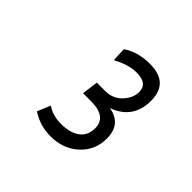

<svg xmlns="http://www.w3.org/2000/svg" viewBox="-105 -770 592 592"><g transform="rotate(45 191.0 -474.5)"><path d="M200 -505Q234 -505 255.5 -528Q277 -551 277 -577Q277 -614 229 -614Q194 -614 152 -591L150 -637Q187 -662 239 -662Q322 -662 322 -583.5Q322 -505 248 -478Q308 -468 308 -405Q308 -354 271.5 -320.5Q235 -287 180 -287Q156 -287 135 -293.5Q114 -300 96 -312L114 -355Q138 -337 176.5 -337Q215 -337 237.5 -353.5Q260 -370 260 -402Q260 -452 192 -452H157L164 -505Z"/></g></svg>

Font: Gudea
Style: Italic
Weight: 400
Version: Version 1.002